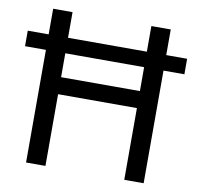

<svg xmlns="http://www.w3.org/2000/svg" viewBox="-80 -796 900 878"><g transform="rotate(10 370.5 -357.0)"><path d="M97 0V-523H0V-595H97V-714H187V-595H553V-714H643V-595H740V-523H643V0H553V-333H187V0ZM187 -412H553V-523H187Z"/></g></svg>

Font: Noto Sans Lepcha
Style: Regular
Weight: 400
Designer: Monotype Design Team
Foundry: Monotype Imaging Inc.
Version: Version 2.006; ttfautohint (v1.8.4.7-5d5b)